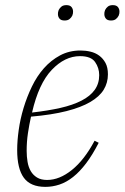

<svg xmlns="http://www.w3.org/2000/svg" viewBox="-20 -717 486 749"><path d="M157 12Q99 12 73 -23.5Q47 -59 47 -132Q47 -167 53 -210Q59 -253 72 -296Q85 -339 104.5 -379.5Q124 -420 151.5 -451Q179 -482 214.5 -501Q250 -520 294 -520Q314 -520 333 -515.5Q352 -511 367 -500Q382 -489 391.5 -471.5Q401 -454 401 -427Q401 -394 384.5 -367Q368 -340 332 -319Q296 -298 239 -283.5Q182 -269 101 -262Q94 -231 89 -197.5Q84 -164 84 -129Q84 -106 87.5 -85.5Q91 -65 100 -49.5Q109 -34 124.5 -24.5Q140 -15 164 -15Q212 -15 260.5 -54Q309 -93 349 -168L365 -160Q341 -113 316 -80Q291 -47 265 -26.5Q239 -6 212 3Q185 12 157 12ZM105 -278Q167 -285 215.5 -296Q264 -307 298 -324.5Q332 -342 349.5 -366.5Q367 -391 367 -424Q367 -452 351 -475Q335 -498 292 -498Q233 -498 182 -444.5Q131 -391 105 -278ZM232 -637Q218 -637 212 -644.5Q206 -652 206 -662Q206 -666 206.5 -669.5Q207 -673 209 -678Q213 -686 220 -691.5Q227 -697 239 -697Q253 -697 259 -689.5Q265 -682 265 -672Q265 -668 264.5 -664.5Q264 -661 262 -656Q258 -648 251 -642.5Q244 -637 232 -637ZM413 -637Q399 -637 393 -644.5Q387 -652 387 -662Q387 -666 387.5 -669.5Q388 -673 390 -678Q394 -686 401 -691.5Q408 -697 420 -697Q434 -697 440 -689.5Q446 -682 446 -672Q446 -668 445.5 -664.5Q445 -661 443 -656Q439 -648 432 -642.5Q425 -637 413 -637Z"/></svg>

Font: IBM Plex Serif ExtraLight
Style: Italic
Weight: 200
Italic angle: -14°
Designer: Mike Abbink, Paul van der Laan, Pieter van Rosmalen
Foundry: Bold Monday
Version: Version 2.5